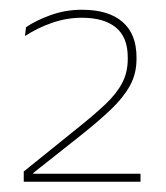

<svg xmlns="http://www.w3.org/2000/svg" viewBox="-20 -726 332 384"><path d="M27.5 -362.5V-383L133.5 -468.5Q168 -496 190.5 -517.2Q213 -538.5 224.2 -559.8Q235.5 -581 235.5 -608V-611.5Q235.5 -651.5 211.8 -671Q188 -690.5 144 -690.5Q113.5 -690.5 84.5 -680.5Q55.5 -670.5 30 -654L32 -671.5Q50.5 -684.5 80.5 -695.5Q110.5 -706.5 144 -706.5Q197 -706.5 225 -682.2Q253 -658 253 -611.5V-607.5Q253 -578.5 239.8 -554.5Q226.5 -530.5 201.8 -507Q177 -483.5 142.5 -456L46.5 -380V-373.5L39.5 -378.5H261V-362.5Z"/></svg>

Font: Anek Gujarati Thin
Style: Regular
Weight: 250
Version: Version 1.003